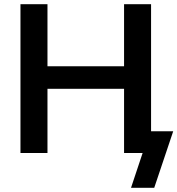

<svg xmlns="http://www.w3.org/2000/svg" viewBox="-20 -725 841 910"><path d="M601 165 656 0H574V-103H801L711 165ZM77 0V-705H205V-411H568V-705H696V0H568V-304H205V0Z"/></svg>

Font: NunitoSans3
Style: Bold
Weight: 700
Designer: Vernon Adams
Foundry: Vernon Adams
Version: Version 3.101;gftools[0.9.27]